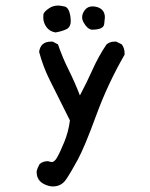

<svg xmlns="http://www.w3.org/2000/svg" viewBox="-20 -538 540 692"><path d="M170 134 160 133Q112 122 112 82Q112 73 123 53Q135 43 152 43Q155 43 159 44.5Q163 46 167 46Q176 46 185.5 30Q195 14 211 -24.5Q227 -63 232 -104Q184 -200 159.5 -249Q135 -298 121 -351Q126 -388 164 -388H170L189 -378Q205 -331 227.5 -286Q250 -241 268 -194Q293 -241 314 -288Q335 -335 364 -378Q376 -388 393 -388H399L419 -378Q429 -364 429 -347V-341Q368 -235 326.5 -121.5Q285 -8 260 38Q235 84 218 109Q201 134 170 134ZM180 -421Q158 -425 147 -441Q136 -457 136 -474Q136 -476 136.5 -485.5Q137 -495 158 -509Q172 -518 190 -518Q197 -518 213 -514.5Q229 -511 234 -477L235 -463Q235 -440 219 -432.5Q203 -425 180 -421ZM311 -431Q295 -433 282 -456Q276 -466 276 -476Q276 -489 286 -502Q296 -515 314 -515Q322 -515 332 -512Q358 -503 358 -475Q358 -471 355.5 -451Q353 -431 311 -431Z"/></svg>

Font: Xiaolai SC
Style: Regular
Weight: 400
Designer: Nozomi Seto 瀬戸のぞみ
Version: Version 3.11;December 4, 2020;FontCreator 13.0.0.2613 64-bit